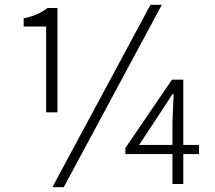

<svg xmlns="http://www.w3.org/2000/svg" viewBox="-20 -762 891 795"><path d="M171 -652H78V-686Q110 -693 133 -703Q156 -713 177 -729H218V-297H171ZM603 -742H650L244 13H197ZM694 -255 699 -372H694L634 -280L556 -162H804V-124H499V-149L692 -432H739V0H694Z"/></svg>

Font: Merged Yaku Han JP Light
Style: Regular
Weight: 300
Designer: Ryoko NISHIZUKA 西塚涼子 (kana, bopomofo & ideographs); Paul D. Hunt (Latin, Greek & Cyrillic); Sandoll Communications 산돌커뮤니
Foundry: Adobe
Version: Version 2.004